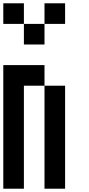

<svg xmlns="http://www.w3.org/2000/svg" viewBox="-20 -1145 540 1165"><path d="M0 0V-750H250V-625H125V0ZM0 -1000V-1125H125V-1000ZM125 -875V-1000H250V-875ZM250 0V-625H375V0ZM250 -1000V-1125H375V-1000Z"/></svg>

Font: GalmuriMono7 Regular
Style: Regular
Weight: 400
Designer: Lee Minseo (quiple)
Version: Version 2.399;hotconv 1.1.1;makeotfexe 2.6.0 DEVELOPMENT